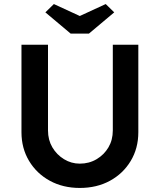

<svg xmlns="http://www.w3.org/2000/svg" viewBox="-20 -922 789 948"><path d="M86 -269V-701H217V-278Q217 -231 238.5 -194.5Q260 -158 296 -136Q332 -114 374 -114Q420 -114 457 -136Q494 -158 515.5 -194.5Q537 -231 537 -278V-701H663V-269Q663 -190 625.5 -127.5Q588 -65 523 -29.5Q458 6 374 6Q291 6 226 -29.5Q161 -65 123.5 -127.5Q86 -190 86 -269ZM329 -756 204 -861 246 -902 374 -843 502 -902 544 -861 419 -756Z"/></svg>

Font: Mach Medium
Style: Regular
Weight: 500
Version: Version 1.002